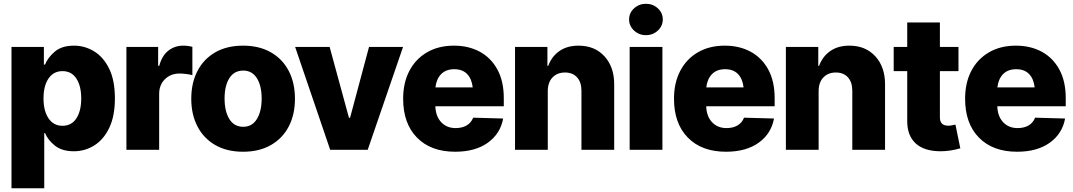

<svg xmlns="http://www.w3.org/2000/svg" viewBox="-20 -795 5695 1019"><path d="M41 204.1V-545.9H212.9V-452.1H218.8Q233.9 -489.7 271 -521.2Q308.1 -552.7 373 -552.7Q429.7 -552.7 479.2 -522.7Q528.8 -492.7 559.3 -430.7Q589.8 -368.7 589.8 -272.5Q589.8 -179.7 560.3 -117.4Q530.8 -55.2 481.2 -23.7Q431.6 7.8 371.6 7.8Q309.6 7.8 272.2 -21.5Q234.9 -50.8 218.8 -88.9H214.8V204.1ZM311.5 -127.4Q359.9 -127.4 385.5 -167Q411.1 -206.5 411.1 -272.5Q411.1 -338.4 385.5 -377.9Q359.9 -417.5 311.5 -417.5Q264.2 -417.5 237.5 -378.4Q210.9 -339.4 210.9 -272.5Q210.9 -206.5 237.5 -167Q264.2 -127.4 311.5 -127.4Z M650.9 0V-545.9H819.3V-445.8H825.2Q839.8 -500 873.8 -526.4Q907.7 -552.7 952.1 -552.7Q977.5 -552.7 1001 -546.4V-396Q988.3 -399.9 968.3 -402.3Q948.2 -404.8 932.6 -404.8Q886.2 -404.8 855.5 -374.8Q824.7 -344.7 824.7 -296.4V0Z M1270 10.3Q1184.1 10.3 1122.6 -25.1Q1061 -60.5 1028.1 -123.8Q995.1 -187 995.1 -271Q995.1 -355 1028.1 -418.5Q1061 -481.9 1122.6 -517.3Q1184.1 -552.7 1270 -552.7Q1356 -552.7 1417.7 -517.3Q1479.5 -481.9 1512.5 -418.5Q1545.4 -355 1545.4 -271Q1545.4 -187 1512.5 -123.8Q1479.5 -60.5 1417.7 -25.1Q1356 10.3 1270 10.3ZM1271 -122.1Q1317.9 -122.1 1343.3 -163.1Q1368.7 -204.1 1368.7 -272Q1368.7 -339.8 1343.3 -380.1Q1317.9 -420.4 1271 -420.4Q1222.7 -420.4 1197.3 -380.1Q1171.9 -339.8 1171.9 -272Q1171.9 -204.1 1197.3 -163.1Q1222.7 -122.1 1271 -122.1Z M2119.1 -545.9 1931.6 0H1732.4L1546.4 -545.9H1729.5L1832 -169.9H1837.9L1938.5 -545.9Z M2395.5 10.3Q2266.6 10.3 2193.1 -64.7Q2119.6 -139.6 2119.6 -271Q2119.6 -355.5 2152.6 -418.7Q2185.5 -481.9 2246.3 -517.3Q2307.1 -552.7 2389.2 -552.7Q2466.8 -552.7 2526.4 -520.5Q2585.9 -488.3 2619.9 -426Q2653.8 -363.8 2653.8 -273.9V-231H2290.5Q2292.5 -177.2 2321.8 -146.2Q2351.1 -115.2 2398.4 -115.2Q2432.6 -115.2 2456.8 -129.4Q2481 -143.6 2491.2 -170.4L2650.4 -166Q2635.7 -85.4 2569.1 -37.6Q2502.4 10.3 2395.5 10.3ZM2391.1 -427.7Q2346.7 -427.7 2321.3 -401.6Q2295.9 -375.5 2291 -331.1H2488.8Q2483.9 -376.5 2459.2 -402.1Q2434.6 -427.7 2391.1 -427.7Z M2887.2 -311V0H2713.4V-545.9H2885.3V-445.3H2889.6Q2907.7 -495.1 2948.7 -523.9Q2989.7 -552.7 3050.3 -552.7Q3136.2 -552.7 3188 -496.3Q3239.7 -439.9 3239.7 -347.7V0H3065.9V-313.5Q3065.9 -358.9 3042.7 -384.5Q3019.5 -410.2 2978.5 -410.2Q2937.5 -410.2 2912.4 -384Q2887.2 -357.9 2887.2 -311Z M3321.8 0V-545.9H3495.6V0ZM3408.2 -608.4Q3371.6 -608.4 3345.2 -632.8Q3318.8 -657.2 3318.8 -691.9Q3318.8 -726.6 3345.2 -750.7Q3371.6 -774.9 3408.2 -774.9Q3445.3 -774.9 3471.4 -750.7Q3497.6 -726.6 3497.6 -691.9Q3497.6 -657.2 3471.4 -632.8Q3445.3 -608.4 3408.2 -608.4Z M3833 10.3Q3704.1 10.3 3630.6 -64.7Q3557.1 -139.6 3557.1 -271Q3557.1 -355.5 3590.1 -418.7Q3623 -481.9 3683.8 -517.3Q3744.6 -552.7 3826.7 -552.7Q3904.3 -552.7 3963.9 -520.5Q4023.4 -488.3 4057.4 -426Q4091.3 -363.8 4091.3 -273.9V-231H3728Q3730 -177.2 3759.3 -146.2Q3788.6 -115.2 3835.9 -115.2Q3870.1 -115.2 3894.3 -129.4Q3918.5 -143.6 3928.7 -170.4L4087.9 -166Q4073.2 -85.4 4006.6 -37.6Q3939.9 10.3 3833 10.3ZM3828.6 -427.7Q3784.2 -427.7 3758.8 -401.6Q3733.4 -375.5 3728.5 -331.1H3926.3Q3921.4 -376.5 3896.7 -402.1Q3872.1 -427.7 3828.6 -427.7Z M4324.7 -311V0H4150.9V-545.9H4322.8V-445.3H4327.1Q4345.2 -495.1 4386.2 -523.9Q4427.2 -552.7 4487.8 -552.7Q4573.7 -552.7 4625.5 -496.3Q4677.2 -439.9 4677.2 -347.7V0H4503.4V-313.5Q4503.4 -358.9 4480.2 -384.5Q4457 -410.2 4416 -410.2Q4375 -410.2 4349.9 -384Q4324.7 -357.9 4324.7 -311Z M5066.9 -545.9V-417.5H4968.3V-171.9Q4968.3 -127.9 5012.7 -127.9Q5021.5 -127.9 5032.7 -129.9Q5043.9 -131.8 5050.8 -133.8L5076.7 -7.8Q5021 7.8 4972.7 7.8Q4885.7 7.8 4840.3 -33.4Q4794.9 -74.7 4794.9 -152.3V-417.5H4723.1V-545.9H4794.9V-675.8H4968.3V-545.9Z M5377.9 10.3Q5249 10.3 5175.5 -64.7Q5102.1 -139.6 5102.1 -271Q5102.1 -355.5 5135 -418.7Q5168 -481.9 5228.8 -517.3Q5289.6 -552.7 5371.6 -552.7Q5449.2 -552.7 5508.8 -520.5Q5568.4 -488.3 5602.3 -426Q5636.2 -363.8 5636.2 -273.9V-231H5272.9Q5274.9 -177.2 5304.2 -146.2Q5333.5 -115.2 5380.9 -115.2Q5415 -115.2 5439.2 -129.4Q5463.4 -143.6 5473.6 -170.4L5632.8 -166Q5618.2 -85.4 5551.5 -37.6Q5484.9 10.3 5377.9 10.3ZM5373.5 -427.7Q5329.1 -427.7 5303.7 -401.6Q5278.3 -375.5 5273.4 -331.1H5471.2Q5466.3 -376.5 5441.7 -402.1Q5417 -427.7 5373.5 -427.7Z"/></svg>

Font: Inter Tight ExtraBold
Style: Regular
Weight: 800
Designer: Rasmus Andersson
Foundry: rsms
Version: Version 3.004; ttfautohint (v1.8.4.7-5d5b)